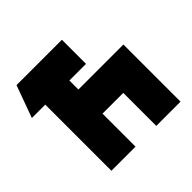

<svg xmlns="http://www.w3.org/2000/svg" viewBox="-172 -876 1053 1053"><g transform="rotate(-45 354.5 -350.0)"><path d="M20 -513 88 -700H440V-513H311V-443H660V0H472V-256H311V0H124V-513Z"/></g></svg>

Font: Clickuper
Style: Bold
Weight: 700
Designer: Denis Ignatov
Foundry: Denis Ignatov
Version: Version 1.10 April 16, 2021